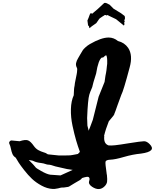

<svg xmlns="http://www.w3.org/2000/svg" viewBox="-20 -1211 1065 1320"><path d="M590 -1035 586 -1033 581 -1070Q589 -1087 596 -1108Q599 -1118 603 -1119.5Q607 -1121 610 -1119L613 -1116L653 -1150L697 -1191H708L733 -1179L761 -1151L812 -1120L837 -1101Q842 -1083 836 -1075Q833 -1071 836 -1067Q839 -1063 836.5 -1061Q834 -1059 834 -1055Q834 -1051 835 -1048L836 -1045L832 -1035L778 -1079L728 -1103L721 -1107Q721 -1107 720 -1107Q718 -1108 716 -1107Q714 -1106 713 -1105L712 -1104Q711 -1105 710 -1106Q709 -1107 705 -1108Q701 -1109 696 -1105L692 -1102L690 -1101L685 -1098L666 -1085Q663 -1083 653.5 -1068.5Q644 -1054 642 -1052L612 -1031L595 -1017ZM1008 -221Q1060 -170 949 -155Q894 -150 832 -132Q771 -114 737 -113H735Q708 -111 705.5 -99Q703 -87 713 -20Q713 -13 715 -9Q717 8 717 20Q717 32 716 40Q713 55 701 68Q664 107 613 73Q586 55 593 34Q600 13 589 6Q581 1 544 13L540 18Q534 26 507 40Q495 47 490 50L454 72L447 74L420 78Q401 78 395 80Q384 84 355 88Q348 89 342 88Q304 86 265.5 65Q227 44 200 18.5Q173 -7 146.5 -41Q120 -75 108.5 -93Q97 -111 88 -127Q72 -137 65.5 -152.5Q59 -168 55 -188.5Q51 -209 45 -221Q40 -230 46 -238Q53 -247 63 -245L115 -240Q154 -253 172.5 -246Q191 -239 213 -207Q226 -189 242.5 -179.5Q259 -170 285 -162L289 -161Q295 -159 304 -153L309 -150Q315 -150 347 -146Q381 -142 386 -142Q394 -142 420 -142Q458 -142 462 -143L476 -145Q479 -146 495 -148.5Q511 -151 518 -153L516 -154Q525 -159 529 -168Q515 -206 503 -247Q491 -288 478.5 -346.5Q466 -405 467.5 -461Q469 -517 487 -556L489 -596Q489 -604 493 -623Q495 -637 495 -640Q496 -648 504 -685L507 -700Q510 -712 511 -737Q511 -739 509 -744Q500 -761 503 -777Q506 -793 517 -811Q522 -819 533.5 -839.5Q545 -860 550 -867Q555 -874 568 -886Q581 -898 598 -908Q676 -953 727 -953Q762 -953 791 -929Q836 -918 861 -882Q895 -831 871 -746Q828 -584 814 -559Q809 -548 788 -488Q772 -441 766 -428L767 -426L765 -425Q761 -416 757 -412Q751 -406 728 -377Q707 -325 695 -275L697 -277Q690 -220 731 -210L733 -212Q745 -206 864 -226Q952 -240 970.5 -240Q989 -240 1008 -221ZM396 -5 480 -43 440 -49 361 -67Q328 -79 312 -79Q304 -79 292 -83.5Q280 -88 264 -90Q229 -94 210 -104Q208 -105 205 -106Q202 -107 199 -107.5Q196 -108 193 -108.5Q190 -109 187.5 -109.5Q185 -110 183 -110.5Q181 -111 179 -111H178Q216 -73 222 -64Q224 -61 226.5 -58.5Q229 -56 233 -53.5Q237 -51 240 -49Q243 -47 250.5 -43Q258 -39 262 -36Q300 -14 325 -10ZM658 -546 699 -648Q706 -701 709 -710Q710 -712 712 -729Q714 -750 715 -757Q718 -768 717 -797Q716 -826 709 -832Q709 -832 708.5 -831.5Q708 -831 707 -830Q706 -829 704 -828Q702 -827 700 -825.5Q698 -824 695 -821L688 -815L681 -816Q656 -801 641 -706Q617 -630 616 -620Q616 -615 610 -602Q600 -580 594 -560Q584 -527 579 -400L581 -347L590 -312Q592 -321 597 -331L618 -387Z"/></svg>

Font: Beth Ellen
Style: Regular
Weight: 400
Designer: Alyson Diaz
Version: Version 2.000